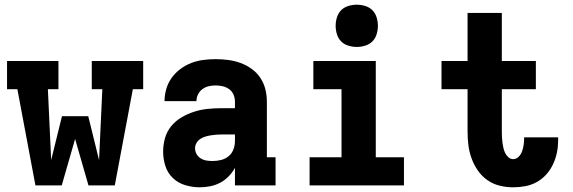

<svg xmlns="http://www.w3.org/2000/svg" viewBox="-20 -790 2440 818"><path d="M131 0 54 -410H10V-530H229V-410H184L198 -108L244 -295H356L402 -108L416 -410H371V-530H590V-410H546L469 0H357L300 -198L243 0Z M831 8Q800 8 769.5 -1Q739 -10 716.5 -31.5Q694 -53 684.5 -83Q675 -113 675 -144Q675 -173 683 -201.5Q691 -230 709.5 -252.5Q728 -275 753.5 -290Q779 -305 807 -314Q835 -323 864 -326Q893 -329 922 -329H981V-357Q981 -372 975 -386.5Q969 -401 956.5 -410Q944 -419 929 -422.5Q914 -426 898 -426Q883 -426 868.5 -422.5Q854 -419 842 -410Q830 -401 823.5 -387.5Q817 -374 817 -359H681Q681 -385 688.5 -411Q696 -437 711.5 -458.5Q727 -480 748.5 -496Q770 -512 794.5 -521.5Q819 -531 845.5 -534.5Q872 -538 898 -538Q925 -538 952 -534.5Q979 -531 1004 -522Q1029 -513 1051.5 -497Q1074 -481 1089 -458.5Q1104 -436 1110.5 -410Q1117 -384 1117 -357V-120H1154V0H981V-75Q970 -55 954 -38.5Q938 -22 918 -11.5Q898 -1 875.5 3.5Q853 8 831 8ZM886 -104Q904 -104 922 -108.5Q940 -113 954 -124.5Q968 -136 974.5 -153.5Q981 -171 981 -189V-217H922Q910 -217 898.5 -216Q887 -215 875.5 -213Q864 -211 853 -207.5Q842 -204 832.5 -197.5Q823 -191 817 -180.5Q811 -170 811 -159Q811 -145 817.5 -133.5Q824 -122 835.5 -115Q847 -108 860 -106Q873 -104 886 -104Z M1299 0V-120H1435V-410H1315V-530H1581V-120H1701V0ZM1500 -590Q1482 -590 1464 -595.5Q1446 -601 1433.5 -613.5Q1421 -626 1415.5 -644Q1410 -662 1410 -680Q1410 -698 1415.5 -716Q1421 -734 1433.5 -746.5Q1446 -759 1464 -764.5Q1482 -770 1500 -770Q1518 -770 1536 -764.5Q1554 -759 1566.5 -746.5Q1579 -734 1584.5 -716Q1590 -698 1590 -680Q1590 -662 1584.5 -644Q1579 -626 1566.5 -613.5Q1554 -601 1536 -595.5Q1518 -590 1500 -590Z M2166 8Q2137 8 2108.5 1Q2080 -6 2056 -23Q2032 -40 2015.5 -64Q1999 -88 1989 -115.5Q1979 -143 1975.5 -172Q1972 -201 1972 -230V-410H1861V-530H1972V-735H2118V-530H2263V-410H2118V-230Q2118 -219 2118.5 -207Q2119 -195 2120.5 -183.5Q2122 -172 2124.5 -160.5Q2127 -149 2132 -138.5Q2137 -128 2146 -120Q2155 -112 2166 -112Q2180 -112 2190 -122.5Q2200 -133 2204.5 -146Q2209 -159 2211 -173Q2213 -187 2213 -200Q2213 -202 2213 -203Q2213 -204 2213 -205H2358Q2358 -202 2358 -199.5Q2358 -197 2358 -194Q2358 -167 2353 -141.5Q2348 -116 2337 -92Q2326 -68 2308.5 -48Q2291 -28 2268 -15Q2245 -2 2219 3Q2193 8 2166 8Z"/></svg>

Font: Iosevka Slab Heavy Extended
Style: Regular
Weight: 900
Width: 7
Monospace: yes
Designer: Belleve Invis
Foundry: Belleve Invis
Version: Version 11.1.0; ttfautohint (v1.8.3)